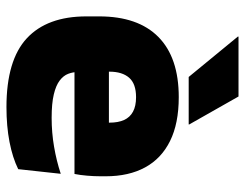

<svg xmlns="http://www.w3.org/2000/svg" viewBox="-100 -628 741 580"><g transform="rotate(90 270.0 -337.5)"><path d="M303 13Q161.5 13 95.2 -48.5Q29 -110 29 -228.5V-267Q29 -384.5 91.2 -446Q153.5 -507.5 273 -507.5Q352.5 -507.5 405.5 -481.2Q458.5 -455 485.2 -405.8Q512 -356.5 512 -287V-271.5Q512 -251.5 510.2 -230.8Q508.5 -210 505 -192.5H346.5Q348.5 -223 349.2 -250Q350 -277 350 -298.5Q350 -324.5 342 -342.2Q334 -360 317 -369.2Q300 -378.5 273 -378.5Q232.5 -378.5 214.2 -357.5Q196 -336.5 196 -298V-253.5L197 -234.5V-203.5Q197 -188 202.5 -173.5Q208 -159 222.8 -147.8Q237.5 -136.5 264.8 -130Q292 -123.5 335.5 -123.5Q380 -123.5 422.5 -130.8Q465 -138 504.5 -151L490.5 -22.5Q456 -5.5 408.2 3.8Q360.5 13 303 13ZM122.5 -192.5V-296.5H469.5V-192.5ZM271 -688 355.5 -539V-537.5H212L90 -686V-688Z"/></g></svg>

Font: Anek Bangla Medium ExtraBold
Style: Regular
Weight: 800
Version: Version 1.003